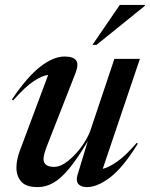

<svg xmlns="http://www.w3.org/2000/svg" viewBox="-20 -752 612 783"><path d="M296 -38 338 -176.5Q296 -105.5 262 -64.5Q228 -23.5 197.2 -6.2Q166.5 11 134.5 11Q85.5 11 66.2 -11.8Q47 -34.5 47 -68Q47 -99.5 60 -135L176.5 -446.5Q153 -444 118.2 -421.5Q83.5 -399 33.5 -342.5L28.5 -346.5Q92 -440 145.2 -480.8Q198.5 -521.5 243 -521.5Q277.5 -521.5 289.8 -506.5Q302 -491.5 288.5 -455.5L171 -155.5Q157.5 -120.5 157.5 -103.5Q157.5 -71.5 201 -71.5Q227 -71.5 257 -95.2Q287 -119 312 -153.2Q337 -187.5 348.5 -219.5L446.5 -512H550.5L399 -63.5Q423.5 -69 458.2 -93.2Q493 -117.5 537.5 -169.5L542 -166Q481 -67.5 428.8 -28.2Q376.5 11 335.5 11Q310 11 299.5 -1.8Q289 -14.5 296 -38ZM357 -569 468.5 -732H571.5L570.5 -728L373.5 -569Z"/></svg>

Font: Newsreader Display Medium
Style: Italic
Weight: 500
Italic angle: -17°
Designer: Hugues Gentile
Foundry: Production Type
Version: Version 1.001